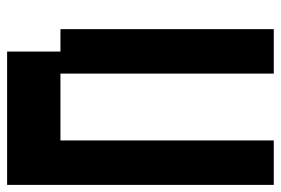

<svg xmlns="http://www.w3.org/2000/svg" viewBox="-145 -625 790 540"><g transform="rotate(-90 250.0 -355.0)"><path d="M0 20V-730H375V-580H438V20H313V-580H125V20Z"/></g></svg>

Font: 2P VHS
Style: Regular
Weight: 400
Designer: CodeMan38
Foundry: CodeMan38
Version: Version 3.000